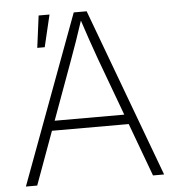

<svg xmlns="http://www.w3.org/2000/svg" viewBox="-52 -777 753 825"><g transform="rotate(-5 324.5 -364.0)"><path d="M26.4 0 296.4 -727.5H352.1L622.6 0H574.7L382.3 -520Q368.2 -559.6 352.3 -605.2Q336.4 -650.9 317.9 -708H330.1Q311.5 -650.9 295.4 -604.7Q279.3 -558.6 265.1 -520L75.2 0ZM142.6 -229V-271H506.8V-229ZM127 -589.4 145 -727.5H191.9L159.2 -589.4Z"/></g></svg>

Font: Inter 17pt ExtraLight
Style: Regular
Weight: 250
Version: Version 4.001;git-66647c0bb